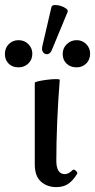

<svg xmlns="http://www.w3.org/2000/svg" viewBox="-100 -753 388 784"><path d="M130 11Q92 11 67 -11.5Q42 -34 42 -82V-415Q42 -418 57.5 -421.5Q73 -425 93.5 -427.5Q114 -430 129 -430Q144 -430 144 -427Q137 -340 133.5 -254.5Q130 -169 130 -97Q130 -42 165 -42Q180 -42 197 -59Q202 -63 210 -55.5Q218 -48 215 -43Q197 -14 177.5 -1.5Q158 11 130 11ZM113 -552Q106 -534 95 -532Q84 -530 76.5 -539Q69 -548 73 -565L110 -724Q112 -732 123 -732.5Q134 -733 147.5 -729Q161 -725 170 -718Q179 -711 176 -704ZM-24 -478Q-50 -478 -65 -493.5Q-80 -509 -80 -532Q-80 -557 -64 -573Q-48 -589 -24 -589Q0 -589 16 -572.5Q32 -556 32 -534Q32 -509 15.5 -493.5Q-1 -478 -24 -478ZM213 -478Q187 -478 171.5 -493.5Q156 -509 156 -532Q156 -557 173 -573Q190 -589 213 -589Q236 -589 252 -573Q268 -557 268 -534Q268 -509 252 -493.5Q236 -478 213 -478Z"/></svg>

Font: Junicode Two Beta Condensed Medium
Style: Regular
Weight: 500
Width: 3
Designer: Peter S. Baker
Foundry: Briery Creek Software
Version: Version 1.053; ttfautohint (v1.8.4)